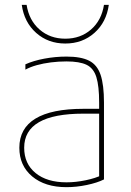

<svg xmlns="http://www.w3.org/2000/svg" viewBox="-20 -764 540 794"><path d="M255 10Q166 10 113 -34.5Q60 -79 60 -153Q60 -233 126.5 -273.5Q193 -314 325 -314H400V-294H325Q80 -294 80 -153Q80 -87 127 -48.5Q174 -10 255 -10Q293 -10 334 -18.5Q375 -27 401 -40L390 -22V-340Q390 -408 378.5 -445Q367 -482 338 -496Q309 -510 255 -510Q222 -510 190.5 -506Q159 -502 132 -494.5Q105 -487 85 -476V-498Q118 -513 163.5 -521.5Q209 -530 255 -530Q315 -530 348.5 -513Q382 -496 396 -454.5Q410 -413 410 -340V-22Q382 -8 339 1Q296 10 255 10ZM250 -584Q179 -584 129.5 -628Q80 -672 70 -744H90Q100 -680 143.5 -642Q187 -604 250 -604Q313 -604 356.5 -642Q400 -680 410 -744H430Q420 -672 370.5 -628Q321 -584 250 -584Z"/></svg>

Font: M PLUS 1 Code Thin
Style: Regular
Weight: 250
Designer: Coji Morishita
Foundry: UNDERFOREST DESIGN
Version: Version 1.002